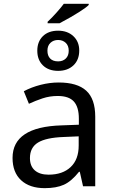

<svg xmlns="http://www.w3.org/2000/svg" viewBox="-20 -978 601 1008"><path d="M230 -856V-863.8Q252.4 -884.3 278.3 -913.6Q304.2 -942.9 314.9 -958H445.8V-952.1Q435.5 -940.4 395.5 -914.8Q355.5 -889.2 293 -856ZM285.2 -768.1Q260.7 -768.1 244.9 -753.2Q229 -738.3 229 -711.9Q229 -685.5 243.4 -670.7Q257.8 -655.8 285.2 -655.8Q310.1 -655.8 325.4 -670.7Q340.8 -685.5 340.8 -711.9Q340.8 -738.3 325 -753.2Q309.1 -768.1 285.2 -768.1ZM396 -712.9Q396 -663.6 365.5 -634.8Q335 -606 285.2 -606Q234.9 -606 205.3 -634.8Q175.8 -663.6 175.8 -711.9Q175.8 -759.3 205.1 -788.1Q234.4 -816.9 285.2 -816.9Q334.5 -816.9 365.2 -788.1Q396 -759.3 396 -712.9ZM234.9 -61Q308.6 -61 350.8 -100.8Q393.1 -140.6 393.1 -213.9V-262.2L314 -258.8Q221.7 -255.4 179.4 -229.5Q137.2 -203.6 137.2 -147.9Q137.2 -106 162.8 -83.5Q188.5 -61 234.9 -61ZM416 0 398.9 -76.2H395Q355 -25.9 315.2 -8.1Q275.4 9.8 214.8 9.8Q135.7 9.8 90.8 -31.7Q45.9 -73.2 45.9 -148.9Q45.9 -312 303.2 -319.8L394 -323.2V-355Q394 -416 367.7 -445.1Q341.3 -474.1 283.2 -474.1Q240.7 -474.1 202.9 -461.4Q165 -448.7 131.8 -433.1L105 -499Q145.5 -520.5 193.4 -532.7Q241.2 -544.9 288.1 -544.9Q385.3 -544.9 432.6 -502Q480 -459 480 -365.2V0Z"/></svg>

Font: NotoSans
Style: Regular
Weight: 400
Designer: Monotype Design team
Foundry: Monotype Imaging Inc.
Version: Version 1.04; ttfautohint (v1.4.1)